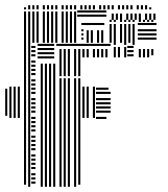

<svg xmlns="http://www.w3.org/2000/svg" viewBox="-24 -716 643 736"><path d="M4 -272H-4V-376H4ZM20 -264H12V-384H20ZM36 -264H28V-384H36ZM52 -264H44V-384H52ZM76 -8H68V-552H76ZM92 0H84V-552H92ZM112 -12H96V-20H112ZM112 -28H96V-36H112ZM112 -44H96V-52H112ZM112 -68H96V-76H112ZM112 -84H96V-92H112ZM112 -100H96V-108H112ZM112 -116H96V-124H112ZM112 -140H96V-148H112ZM112 -156H96V-164H112ZM112 -172H96V-180H112ZM112 -188H96V-196H112ZM112 -212H96V-220H112ZM112 -228H96V-236H112ZM112 -244H96V-252H112ZM112 -260H96V-268H112ZM112 -284H96V-292H112ZM112 -300H96V-308H112ZM112 -316H96V-324H112ZM112 -332H96V-340H112ZM112 -356H96V-364H112ZM112 -372H96V-380H112ZM112 -388H96V-396H112ZM112 -404H96V-412H112ZM112 -428H96V-436H112ZM112 -444H96V-452H112ZM112 -460H96V-468H112ZM112 -476H96V-484H112ZM112 -500H96V-508H112ZM112 -516H96V-524H112ZM112 -532H96V-540H112ZM140 0H132V-472H140ZM156 0H148V-472H156ZM172 0H164V-472H172ZM188 0H180V-472H188ZM184 -492H120V-500H184ZM184 -508H120V-516H184ZM184 -524H120V-532H184ZM184 -540H120V-548H184ZM212 0H204V-416H212ZM228 0H220V-416H228ZM244 0H236V-416H244ZM268 0H260V-416H268ZM284 -8H276V-416H284ZM300 -264H292V-384H300ZM316 -264H308V-384H316ZM340 -264H332V-384H340ZM384 -260H344V-268H384ZM400 -284H344V-292H400ZM400 -300H344V-308H400ZM400 -316H344V-324H400ZM400 -332H344V-340H400ZM400 -356H344V-364H400ZM392 -372H344V-380H392ZM212 -424H204V-528H212ZM228 -424H220V-528H228ZM244 -424H236V-528H244ZM268 -424H260V-528H268ZM284 -424H276V-528H284ZM300 -496H292V-528H300ZM316 -496H308V-528H316ZM340 -496H332V-528H340ZM356 -496H348V-528H356ZM372 -496H364V-528H372ZM388 -496H380V-528H388ZM400 -540H192V-548H400ZM420 -496H412V-536H420ZM436 -496H428V-536H436ZM460 -496H452V-536H460ZM488 -500H464V-508H488ZM488 -516H464V-524H488ZM488 -532H464V-540H488ZM516 -496H508V-528H516ZM532 -496H524V-528H532ZM548 -496H540V-528H548ZM564 -504H556V-528H564ZM420 -544H412V-560H420ZM460 -544H452V-560H460ZM492 -544H484V-560H492ZM76 -552H68V-640H76ZM92 -552H84V-640H92ZM108 -552H100V-640H108ZM124 -552H116V-640H124ZM148 -552H140V-640H148ZM164 -552H156V-640H164ZM180 -552H172V-640H180ZM196 -552H188V-640H196ZM220 -552H212V-640H220ZM236 -552H228V-640H236ZM252 -552H244V-640H252ZM268 -552H260V-640H268ZM296 -564H288V-572H296ZM296 -580H288V-588H296ZM296 -596H288V-604H296ZM296 -620H288V-628H296ZM316 -552H308V-600H316ZM332 -552H324V-600H332ZM356 -552H348V-600H356ZM372 -552H364V-600H372ZM376 -620H296V-628H376ZM404 -552H396V-624H404ZM420 -552H412V-624H420ZM444 -552H436V-624H444ZM460 -552H452V-624H460ZM476 -552H468V-624H476ZM492 -552H484V-624H492ZM576 -564H504V-572H576ZM576 -580H504V-588H576ZM576 -596H504V-604H576ZM576 -620H504V-628H576ZM404 -632H396V-640H404ZM420 -632H412V-640H420ZM444 -632H436V-640H444ZM460 -632H452V-640H460ZM476 -632H468V-640H476ZM492 -632H484V-640H492ZM516 -632H508V-640H516ZM532 -632H524V-640H532ZM548 -632H540V-640H548ZM564 -632H556V-640H564ZM76 -640H68V-672H76ZM92 -640H84V-672H92ZM108 -640H100V-672H108ZM124 -640H116V-672H124ZM148 -640H140V-672H148ZM164 -640H156V-672H164ZM180 -640H172V-672H180ZM196 -640H188V-672H196ZM220 -640H212V-672H220ZM236 -640H228V-672H236ZM252 -640H244V-672H252ZM268 -640H260V-672H268ZM384 -652H272V-660H384ZM384 -668H272V-676H384ZM412 -640H404V-664H412ZM428 -640H420V-664H428ZM444 -640H436V-664H444ZM468 -640H460V-664H468ZM484 -640H476V-664H484ZM500 -640H492V-664H500ZM516 -640H508V-664H516ZM540 -640H532V-664H540ZM556 -640H548V-664H556ZM572 -640H564V-664H572ZM76 -680H68V-688H76ZM92 -680H84V-696H92ZM108 -680H100V-696H108ZM124 -680H116V-696H124ZM148 -680H140V-696H148ZM164 -680H156V-696H164ZM180 -680H172V-696H180ZM196 -680H188V-696H196ZM220 -680H212V-696H220ZM236 -680H228V-696H236ZM252 -680H244V-696H252ZM268 -680H260V-696H268ZM292 -680H284V-696H292ZM308 -680H300V-696H308ZM324 -680H316V-696H324ZM340 -680H332V-696H340ZM364 -680H356V-696H364ZM380 -680H372V-696H380ZM396 -680H388V-696H396ZM412 -680H404V-696H412ZM436 -680H428V-696H436ZM452 -680H444V-696H452ZM468 -680H460V-696H468ZM484 -680H476V-696H484ZM508 -680H500V-696H508ZM524 -680H516V-696H524ZM540 -680H532V-696H540ZM556 -680H548V-688H556Z"/></svg>

Font: Rubik Lines
Style: Regular
Weight: 400
Designer: Hubert and Fischer, NaN
Foundry: Hubert and Fischer, NaN
Version: Version 2.201